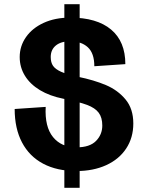

<svg xmlns="http://www.w3.org/2000/svg" viewBox="-20 -800 706 916"><path d="M50 -280 198 -290Q193 -195 233 -146Q273 -97 345 -97Q408 -97 438 -127.5Q468 -158 468 -201Q468 -239 451 -262Q434 -285 395.5 -299.5Q357 -314 282 -329Q217 -342 170.5 -370Q124 -398 99 -438.5Q74 -479 74 -528Q74 -580 104 -623Q134 -666 188.5 -691Q243 -716 315 -716Q442 -716 510 -659Q578 -602 578 -494L430 -484Q430 -546 399 -574.5Q368 -603 315 -603Q271 -603 246.5 -583Q222 -563 222 -528Q222 -502 233 -486Q244 -470 271.5 -457.5Q299 -445 351 -434Q429 -418 485.5 -394Q542 -370 579 -325.5Q616 -281 616 -211Q616 -143 582 -91.5Q548 -40 486.5 -12Q425 16 345 16Q252 16 186 -19Q120 -54 85 -120.5Q50 -187 50 -280ZM287 -780H360V96H287Z"/></svg>

Font: Uncut Sans VF
Style: Regular
Weight: 400
Designer: Kasper Nordkvist
Foundry: Uncut Type
Version: Version 1.100;FEAKit 1.0